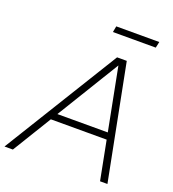

<svg xmlns="http://www.w3.org/2000/svg" viewBox="-197 -982 992 1099"><g transform="rotate(20 299.0 -432.5)"><path d="M-44 0 387 -700H446L583 0H538L492 -237H152L7 0ZM177 -278H484L410 -659ZM315 -828 322 -865H584L576 -828Z"/></g></svg>

Font: Red Hat Display VF
Style: Italic
Weight: 300
Italic angle: -12°
Designer: Pentagram, MCKL
Foundry: Pentagram, MCKL
Version: Version 1.023